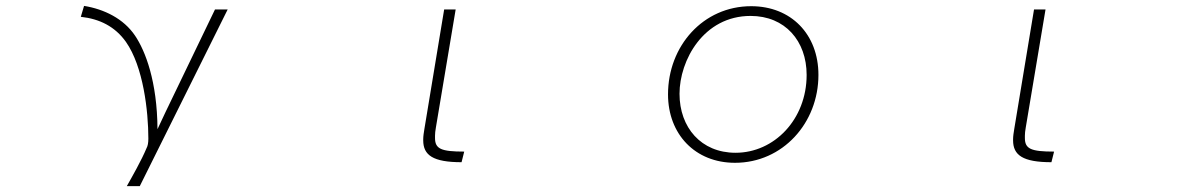

<svg xmlns="http://www.w3.org/2000/svg" viewBox="-20 -522 4040 651"><path d="M410 109H454L752 -490H709C623 -310 536 -133 514 -84C513 -246 473 -349 438 -401C399 -459 333 -491 265 -502L254 -465C318 -458 370 -432 407 -380C466 -296 483 -145 483 -52C483 -38 481 -27 477 -20C460 21 427 79 410 109Z M1545 28 1554 -8C1476 -8 1455 -17 1455 -54V-62C1455 -69 1456 -79 1458 -90L1525 -490H1486L1419 -85C1417 -73 1415 -60 1415 -50V-46C1415 4 1448 28 1545 28Z M2472 30C2634 30 2755 -105 2755 -268C2755 -406 2662 -501 2527 -501C2364 -501 2245 -366 2245 -202C2245 -67 2337 30 2472 30ZM2474 -4C2357 -4 2284 -90 2284 -204C2284 -317 2365 -468 2525 -468C2642 -468 2715 -383 2715 -268C2715 -117 2605 -4 2474 -4Z M3545 28 3554 -8C3476 -8 3455 -17 3455 -54V-62C3455 -69 3456 -79 3458 -90L3525 -490H3486L3419 -85C3417 -73 3415 -60 3415 -50V-46C3415 4 3448 28 3545 28Z"/></svg>

Font: LINE Seed JP_OTF Thin
Style: Regular
Weight: 250
Designer: LY Corporation & Fontrix & Fontworks
Version: Version 1.007